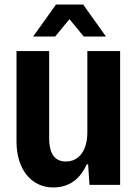

<svg xmlns="http://www.w3.org/2000/svg" viewBox="-20 -804 604 835"><path d="M124 -645H219.7L282.2 -720.7L344.2 -645H440.9L341.8 -784.2H223.6ZM211.4 11.2C282.7 11.2 329.1 -26.9 356.9 -88.9H363.3L369.1 0H502.4V-582H359.9V-229C359.9 -150.4 324.2 -101.6 266.1 -101.6C202.6 -101.6 193.8 -162.1 193.8 -202.6V-582H51.8V-188C51.8 -66.4 117.2 11.2 211.4 11.2Z"/></svg>

Font: Decalotype SemiBold
Style: Regular
Weight: 600
Designer: Alfredo Marco Pradil
Foundry: Alfredo Marco Pradil
Version: Version 1.0